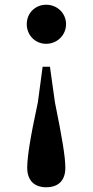

<svg xmlns="http://www.w3.org/2000/svg" viewBox="-20 -568 392 811"><path d="M175 -548C128 -548 93 -512 93 -466C93 -420 128 -383 175 -383C222 -383 259 -420 259 -466C259 -512 222 -548 175 -548ZM175 223C226 223 256 195 256 141C256 94 242 12 212 -136L191 -286H160L140 -136C108 12 95 94 95 141C95 195 126 223 175 223Z"/></svg>

Font: Noto Serif CJK JP
Style: Bold
Weight: 700
Designer: Ryoko NISHIZUKA 西塚涼子 (kana & ideographs); Frank Grießhammer (Latin, Greek & Cyrillic); Wenlong ZHANG 张文龙 (bopomofo); San
Foundry: Adobe Systems Incorporated
Version: Version 1.000;PS 1;hotconv 16.6.53;makeotf.lib2.5.65590